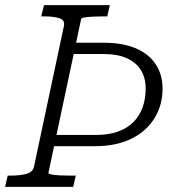

<svg xmlns="http://www.w3.org/2000/svg" viewBox="-39 -730 696 750"><path d="M278 -656 150 -54Q150 -51 162.5 -48.5Q175 -46 194.5 -45Q214 -44 235 -44H257L247 0H-19L-9 -44H2Q39 -44 64.5 -51Q90 -58 94 -80L211 -630Q215 -652 192.5 -659Q170 -666 133 -666H122L133 -710H390L380 -666H362Q344 -666 324.5 -665Q305 -664 292 -662Q279 -660 278 -656ZM142 -159 151 -203H338Q386 -203 422 -216Q458 -229 482 -253Q506 -277 518 -310.5Q530 -344 530 -384Q530 -426 511.5 -456Q493 -486 456.5 -502.5Q420 -519 366 -519H230L229 -563H367Q441 -563 492 -541Q543 -519 569.5 -478.5Q596 -438 596 -384Q596 -319 564 -267.5Q532 -216 473 -187.5Q414 -159 332 -159Z"/></svg>

Font: Roboto Serif ExtraLight
Style: Italic
Weight: 250
Italic angle: -10°
Designer: Greg Gazdowicz
Foundry: Commercial Type
Version: Version 1.008